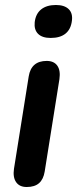

<svg xmlns="http://www.w3.org/2000/svg" viewBox="-20 -741 309 769"><path d="M87 8Q58 8 44.5 -11.5Q31 -31 36 -65L95 -435Q100 -466 118 -481.5Q136 -497 167 -497Q196 -497 209.5 -478Q223 -459 218 -424L159 -54Q154 -23 136.5 -7.5Q119 8 87 8ZM183 -589Q149 -589 132.5 -605.5Q116 -622 119 -652Q123 -686 145 -703.5Q167 -721 204 -721Q238 -721 255 -704.5Q272 -688 268 -658Q264 -624 242.5 -606.5Q221 -589 183 -589Z"/></svg>

Font: Nunito ExtraLight
Style: Italic
Weight: 200
Italic angle: -9°
Designer: Vernon Adams
Foundry: Vernon Adams
Version: Version 3.602